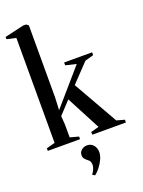

<svg xmlns="http://www.w3.org/2000/svg" viewBox="-195 -904 929 1245"><g transform="rotate(-20 270.0 -282.0)"><path d="M2.5 0V-18L61.5 -34V-758L-2 -772.5V-788L130 -818.5H150.5L165.5 -806.5V-311L161.5 -223L371.5 -465.5L298 -483V-502.5H491V-483L431.5 -466L312.5 -341L487 -34L541.5 -19V0H310L308.5 -18.5L364.5 -34L241.5 -268.5L161 -182L165.5 -123V-34L225 -18V0ZM313.5 120Q313.5 144.5 301.2 170.8Q289 197 271.2 219.2Q253.5 241.5 237 253.5H236L221 244.5V241.5Q233.5 226 239 210Q244.5 194 244.5 184Q244.5 173 240.8 162.8Q237 152.5 221.5 141.5Q211.5 134 204.8 124.8Q198 115.5 198 102Q198 88 205.2 77Q212.5 66 224.8 59.5Q237 53 251 53H254Q280 53 296.8 72.5Q313.5 92 313.5 120Z"/></g></svg>

Font: Merriweather 144pt Medium
Style: Regular
Weight: 500
Version: Version 2.100